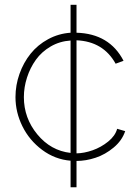

<svg xmlns="http://www.w3.org/2000/svg" viewBox="-20 -665 587 805"><path d="M275.9 120.1V8.8Q210.4 3.4 156.7 -36.6Q103 -76.7 74 -135.5Q44.9 -194.3 44.9 -257.8Q44.9 -308.1 61.8 -355.5Q78.6 -402.8 108.4 -439.9Q138.2 -477.1 181.9 -500.7Q225.6 -524.4 275.9 -527.8V-645H300.8V-527.8Q439 -523.9 498 -410.2L464.8 -397.9Q413.1 -491.2 300.8 -496.1V-22Q332.5 -22.5 368.2 -34.9Q403.8 -47.4 433.6 -71.5Q463.4 -95.7 471.2 -125L504.9 -115.2Q491.7 -75.7 456.5 -46.4Q421.4 -17.1 380.9 -3.7Q340.3 9.8 300.8 9.8V120.1ZM275.9 -23.9V-495.1Q230.5 -492.2 192.6 -470.2Q154.8 -448.2 130.6 -414.6Q106.4 -380.9 93.3 -340.1Q80.1 -299.3 80.1 -257.8Q80.1 -169.9 136.5 -101.6Q192.9 -33.2 275.9 -23.9Z"/></svg>

Font: Rawline ExtraLight
Style: Regular
Weight: 275
Designer: Matt McInerney, Pablo Impallari, Rodrigo Fuenzalida
Foundry: Matt McInerney, Pablo Impallari, Rodrigo Fuenzalida
Version: Version 4.020;PS 004.020;hotconv 1.0.88;makeotf.lib2.5.64775